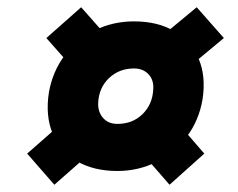

<svg xmlns="http://www.w3.org/2000/svg" viewBox="-20 -615 658 530"><path d="M304 -143Q238 -143 191.5 -170.5Q145 -198 125 -247Q105 -296 115 -360Q125 -417 158 -461.5Q191 -506 241 -531Q291 -556 350 -556Q416 -556 462 -528.5Q508 -501 528.5 -452.5Q549 -404 539 -340Q529 -282 495.5 -237.5Q462 -193 412 -168Q362 -143 304 -143ZM130 -105 55 -191 203 -321 280 -237ZM448 -105 335 -235 433 -319 544 -191ZM304 -273Q346 -273 373.5 -300Q401 -327 403 -368Q405 -394 390 -410Q375 -426 350 -426Q309 -426 281 -399.5Q253 -373 251 -331Q250 -306 264.5 -289.5Q279 -273 304 -273ZM229 -373 108 -510 204 -595 326 -457ZM443 -381 366 -465 523 -595 598 -510Z"/></svg>

Font: Figtree ExtraBold
Style: Italic
Weight: 800
Italic angle: -9.5°
Foundry: Erik Kennedy
Version: Version 2.001;gftools[0.9.30]